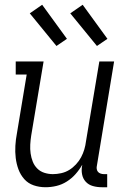

<svg xmlns="http://www.w3.org/2000/svg" viewBox="-20 -778 540 806"><path d="M171 8Q145 8 121.5 0Q98 -8 82 -26Q66 -44 57.5 -67Q49 -90 46 -115Q43 -140 44.5 -166Q46 -192 51 -218L92 -465H46V-520H163L111 -209Q108 -190 107 -171Q106 -152 108.5 -134Q111 -116 117.5 -99.5Q124 -83 136.5 -70.5Q149 -58 166.5 -52.5Q184 -47 202 -47Q219 -47 237 -51Q255 -55 270.5 -64.5Q286 -74 299 -88Q312 -102 320.5 -118Q329 -134 334 -151Q339 -168 341 -185L397 -520H459L387 -84Q385 -76 386 -69Q387 -62 391 -57Q395 -52 402 -49.5Q409 -47 416 -47H430V8H407Q388 8 370 3Q352 -2 340 -15Q328 -28 324.5 -46.5Q321 -65 325 -84V-86Q313 -65 297 -47Q281 -29 260.5 -16Q240 -3 217 2.5Q194 8 171 8ZM387 -585 275 -722 327 -758 431 -615ZM217 -585 105 -722 157 -758 261 -615Z"/></svg>

Font: Iosevka Curly Slab Light
Style: Italic
Weight: 300
Italic angle: -9°
Monospace: yes
Designer: Belleve Invis
Foundry: Belleve Invis
Version: Version 22.1.2; ttfautohint (v1.8.4)